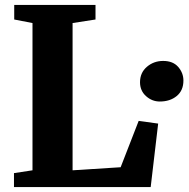

<svg xmlns="http://www.w3.org/2000/svg" viewBox="-20 -763 771 783"><path d="M37 0V-57L112.5 -68.5V-669L38 -683.5V-743H369.5V-683.5L276 -669V-68.5L472 -81L545.5 -270L625 -259L594.5 0ZM631.5 -349Q600 -349 575.5 -371Q551 -393 551 -427.5Q551 -466.5 579 -490.5Q607 -514.5 645.5 -514.5Q685.5 -514.5 706.8 -490Q728 -465.5 728 -434.5Q728 -394 700.8 -371.5Q673.5 -349 631.5 -349Z"/></svg>

Font: Merriweather 36pt ExtraBold
Style: Regular
Weight: 800
Designer: Eben Sorkin
Foundry: Eben Sorkin
Version: Version 2.100